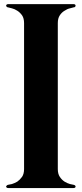

<svg xmlns="http://www.w3.org/2000/svg" viewBox="-20 -695 399 939"><path d="M340.8 209Q345.7 210 347.7 212.9Q349.6 214.8 349.6 216.8Q349.6 216.8 349.6 217.8Q349.6 220.7 346.7 222.7Q344.7 224.6 339.8 224.6Q233.4 224.6 20.5 224.6Q15.6 224.6 12.7 222.7Q10.7 220.7 9.8 217.8Q9.8 214.8 12.7 212.9Q14.6 210 18.6 209Q25.4 208 38.1 205.1Q50.8 201.2 64.5 193.4Q77.1 184.6 87.9 169.9Q97.7 155.3 97.7 131.8Q97.7 -106.4 97.7 -582Q97.7 -605.5 87.9 -620.1Q77.1 -634.8 64.5 -642.6Q50.8 -651.4 38.1 -654.3Q25.4 -658.2 18.6 -659.2Q14.6 -659.2 12.7 -662.1Q9.8 -665 9.8 -668Q10.7 -670.9 12.7 -672.9Q15.6 -674.8 20.5 -674.8Q127 -674.8 339.8 -674.8Q344.7 -674.8 346.7 -672.9Q349.6 -670.9 349.6 -668Q349.6 -665 347.7 -662.1Q345.7 -659.2 340.8 -659.2Q335 -658.2 322.3 -654.3Q308.6 -651.4 295.9 -642.6Q282.2 -634.8 272.5 -620.1Q262.7 -605.5 262.7 -582Q262.7 -343.8 262.7 131.8Q262.7 155.3 272.5 169.9Q282.2 184.6 295.9 193.4Q308.6 201.2 322.3 205.1Q335 208 340.8 209Z"/></svg>

Font: Mermaid
Style: Bold
Weight: 400
Designer: Scott Simpson
Version: Version 1.001